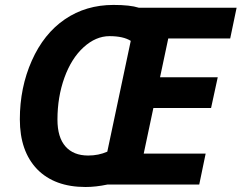

<svg xmlns="http://www.w3.org/2000/svg" viewBox="-20 -745 975 775"><path d="M325.2 9.8Q200.2 9.8 129.9 -62Q60.1 -134.8 60.1 -263.2Q60.1 -391.6 108.4 -500.2Q156.7 -608.9 241.7 -667Q326.7 -725.1 438 -725.1Q505.4 -725.1 540 -713.9H935.1L909.2 -589.8H659.2L626 -433.1H858.9L832 -309.1H599.1L560.1 -125H810.1L784.2 0H413.1Q366.7 9.8 325.2 9.8ZM507.8 -580.1Q477.5 -599.1 422.1 -599.1Q366.7 -599.1 317.4 -554.2Q268.1 -509.3 240 -431.4Q211.9 -353.5 211.9 -262.2Q211.9 -190.9 244.1 -154.1Q276.4 -117.2 335.9 -117.2Q377.9 -117.2 413.1 -132.8Z"/></svg>

Font: Open Sans Hebrew
Style: Bold Italic
Weight: 700
Italic angle: -12°
Foundry: Ascender Corporation, Yanek Iontef
Version: Version 2.001;PS 002.001;hotconv 1.0.70;makeotf.lib2.5.58329